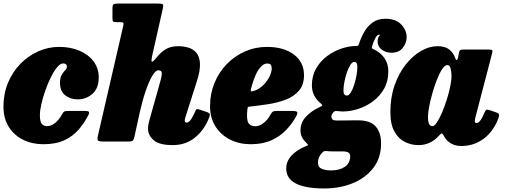

<svg xmlns="http://www.w3.org/2000/svg" viewBox="-24 -800 2852 1085"><path d="M534 -363Q534 -301 498.5 -269.8Q463 -238.5 415 -238.5Q373 -238.5 343.8 -262Q314.5 -285.5 315 -334Q315.5 -362 325.2 -377.8Q335 -393.5 344.5 -403.5Q354 -413.5 354 -423Q354 -441.5 332.5 -441.5Q316.5 -441.5 298.8 -420Q281 -398.5 263.8 -364Q246.5 -329.5 232.5 -289.8Q218.5 -250 210 -213Q201.5 -176 201.5 -150Q201 -113 212.5 -100Q224 -87 241 -87Q263.5 -87 285.8 -103.8Q308 -120.5 327 -154.5Q331.5 -163.5 337 -168.2Q342.5 -173 358 -173H457Q473 -173 477.8 -168.5Q482.5 -164 476 -151Q453 -105.5 420.5 -67.8Q388 -30 339.8 -7.5Q291.5 15 221 15Q157.5 15 106.5 -10.2Q55.5 -35.5 25.5 -83.2Q-4.5 -131 -4.5 -197.5Q-4.5 -270.5 21.2 -332.2Q47 -394 91.5 -439.5Q136 -485 192.5 -510Q249 -535 310 -535Q375 -535 425.5 -513.2Q476 -491.5 505 -452.8Q534 -414 534 -363Z M1153 -123.5Q1125 -59 1073.8 -19.5Q1022.5 20 952 20Q877 20 844.8 -7.5Q812.5 -35 812.5 -73Q812.5 -87.5 815.2 -100.8Q818 -114 821.5 -125L873.5 -310Q888 -358 890.2 -380.5Q892.5 -403 870.5 -403Q855 -403 835.8 -370.2Q816.5 -337.5 798.2 -283.2Q780 -229 765.5 -163.5L736.5 -31Q732.5 -11.5 726.5 -5.8Q720.5 0 697 0H565Q536 0 530.2 -5.8Q524.5 -11.5 529.5 -34L672.5 -654Q676 -668 672 -671.5Q668 -675 653.5 -675H631.5Q619 -675 615.2 -678.8Q611.5 -682.5 611.5 -698V-749Q611.5 -771.5 618 -775.8Q624.5 -780 646 -780H867Q892 -780 896.2 -775.2Q900.5 -770.5 895.5 -749L835.5 -483Q829.5 -454.5 834 -451.5Q838.5 -448.5 856 -469.5Q886 -507 914.2 -523Q942.5 -539 982.5 -539Q1012 -539 1039.5 -531.2Q1067 -523.5 1085.2 -502.2Q1103.5 -481 1106 -442.2Q1108.5 -403.5 1088.5 -341L1024.5 -140Q1020 -126 1020 -118.5Q1020 -107 1030.5 -107Q1039.5 -107 1049.5 -117.8Q1059.5 -128.5 1072.5 -156Q1080 -173 1083.8 -179.8Q1087.5 -186.5 1104 -180.5L1145 -167Q1161 -161 1161.8 -153.5Q1162.5 -146 1153 -123.5Z M1163 -200Q1163 -270.5 1188 -331.2Q1213 -392 1257.5 -437.8Q1302 -483.5 1360.2 -509.2Q1418.5 -535 1485 -535Q1579.5 -535 1636.8 -491.8Q1694 -448.5 1694 -375.5Q1694 -321 1665.8 -288Q1637.5 -255 1591.5 -237.2Q1545.5 -219.5 1491.5 -211.2Q1437.5 -203 1386 -197.5Q1378.5 -197 1376.8 -193.8Q1375 -190.5 1374 -182.5Q1368 -127 1379 -106.8Q1390 -86.5 1419.5 -86.5Q1440.5 -86.5 1464.2 -103.8Q1488 -121 1506.5 -155.5Q1511 -164.5 1517.5 -168.8Q1524 -173 1539 -173H1628Q1650 -173 1654.8 -167.2Q1659.5 -161.5 1651 -145Q1628.5 -103 1594 -66.5Q1559.5 -30 1510 -7.5Q1460.5 15 1392.5 15Q1328.5 15 1276.5 -11Q1224.5 -37 1193.8 -85.2Q1163 -133.5 1163 -200ZM1403.5 -284.5Q1430.5 -290 1455 -311Q1479.5 -332 1495.2 -360Q1511 -388 1511.5 -414Q1511.5 -424.5 1507 -432.8Q1502.5 -441 1486 -441Q1462 -441 1438.8 -409Q1415.5 -377 1395 -301Q1392 -289.5 1393.5 -285.8Q1395 -282 1403.5 -284.5Z M1593.5 152.5Q1593.5 110 1624.8 77.8Q1656 45.5 1701 27.5Q1718 21 1716.8 18.5Q1715.5 16 1706 5.5Q1674 -23.5 1674 -62.5Q1674 -108.5 1706.2 -141.8Q1738.5 -175 1780 -193.5Q1796.5 -201.5 1797.2 -204.2Q1798 -207 1786.5 -217.5Q1764 -236 1751.2 -261Q1738.5 -286 1738.5 -317.5Q1738.5 -371.5 1762.5 -413.2Q1786.5 -455 1824.8 -483.2Q1863 -511.5 1906 -525.8Q1949 -540 1986.5 -540H1989Q1997 -540 1999.5 -542.2Q2002 -544.5 2005.5 -554.5Q2016.5 -588.5 2034.8 -620.5Q2053 -652.5 2082 -673.2Q2111 -694 2154.5 -694Q2213 -694 2243.5 -661.5Q2274 -629 2274 -590Q2274 -557.5 2252.2 -529.8Q2230.5 -502 2188.5 -502Q2156.5 -502 2133 -519.8Q2109.5 -537.5 2110 -566.5Q2110 -586 2118.2 -595.2Q2126.5 -604.5 2118.5 -604.5Q2107.5 -604.5 2096.2 -583.2Q2085 -562 2079.5 -540.5Q2077 -531.5 2077.5 -528.8Q2078 -526 2084.5 -523Q2123 -506.5 2146.8 -474.2Q2170.5 -442 2170.5 -397Q2170.5 -341.5 2146.8 -299.2Q2123 -257 2084.8 -228.2Q2046.5 -199.5 2001.2 -184.8Q1956 -170 1912 -170Q1901.5 -170 1885 -172Q1876 -173 1870.2 -172.2Q1864.5 -171.5 1858.5 -164Q1855 -160 1851.8 -154Q1848.5 -148 1848.5 -141Q1848.5 -133 1854 -126Q1859.5 -119 1881 -119Q1892.5 -119 1915.2 -119.2Q1938 -119.5 1962 -119.8Q1986 -120 2000 -120Q2069 -120 2099.2 -85.2Q2129.5 -50.5 2129.5 10.5Q2129.5 92.5 2085.2 149.5Q2041 206.5 1968.2 235.8Q1895.5 265 1810 265Q1593.5 265 1593.5 152.5ZM1917 -289.5Q1916.5 -260 1936 -260Q1947.5 -260 1958.2 -277Q1969 -294 1977.2 -320Q1985.5 -346 1990.5 -373.5Q1995.5 -401 1995.5 -421.5Q1996 -450 1978.5 -450Q1966.5 -450 1955.8 -433Q1945 -416 1936.2 -390.5Q1927.5 -365 1922.2 -337.5Q1917 -310 1917 -289.5ZM1800 60Q1773 85 1773 119Q1772.5 144.5 1793.8 153.8Q1815 163 1848 163Q1893 163 1923.5 143.5Q1954 124 1955 83.5Q1955 68 1944.5 61.8Q1934 55.5 1910 55.5H1856.5Q1849 55.5 1841.5 55.2Q1834 55 1826.5 54Q1817 53 1811.5 53.5Q1806 54 1800 60Z M2790.5 -126Q2761.5 -54 2707.2 -14.5Q2653 25 2583 25Q2549.5 25 2525 10.8Q2500.5 -3.5 2488.5 -24.5Q2482 -36 2480 -39.5Q2474.5 -48 2469.8 -45.2Q2465 -42.5 2454 -30.5Q2433.5 -8 2405 6Q2376.5 20 2340.5 20Q2300.5 20 2264.2 2.2Q2228 -15.5 2205 -56.5Q2182 -97.5 2182 -167.5Q2182 -250 2206 -318.2Q2230 -386.5 2269.2 -435.8Q2308.5 -485 2355.2 -512Q2402 -539 2448 -539Q2491.5 -539 2514.8 -520.2Q2538 -501.5 2548 -473.5Q2551 -462 2556.2 -461Q2561.5 -460 2566 -482L2570 -504Q2572 -513 2576.2 -516.5Q2580.5 -520 2593.5 -520H2737.5Q2755.5 -520 2757.8 -515.5Q2760 -511 2756.5 -497L2663 -138.5Q2662 -134 2660.5 -127Q2659 -120 2659 -116Q2659 -104.5 2669 -104.5Q2677.5 -104.5 2688 -116Q2698.5 -127.5 2713.5 -163Q2720 -177.5 2724.8 -179.5Q2729.5 -181.5 2746.5 -176.5L2781 -164.5Q2794 -159.5 2796 -152.5Q2798 -145.5 2790.5 -126ZM2527.5 -370Q2527.5 -395 2522.2 -413.8Q2517 -432.5 2504.5 -432.5Q2490 -432.5 2474.8 -409.5Q2459.5 -386.5 2445.2 -350.2Q2431 -314 2419.5 -273.5Q2408 -233 2401.2 -197.2Q2394.5 -161.5 2394.5 -140Q2394.5 -87 2419.5 -87Q2430.5 -87 2444.8 -108.2Q2459 -129.5 2473.5 -163Q2488 -196.5 2500.2 -235.2Q2512.5 -274 2520 -309.8Q2527.5 -345.5 2527.5 -370Z"/></svg>

Font: Besley* Narrow Fatface
Style: Italic
Weight: 900
Width: 4
Italic angle: -13°
Designer: Owen Earl
Foundry: indestructible type*
Version: Version 3.000; ttfautohint (v1.8.3)